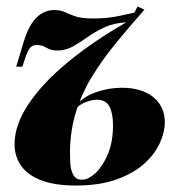

<svg xmlns="http://www.w3.org/2000/svg" viewBox="-20 -559 581 593"><path d="M214 14Q151 14 109 -1.5Q67 -17 46 -46Q25 -75 25 -114Q25 -173 68 -237.5Q111 -302 189 -366.5Q267 -431 370 -490Q331 -488 302.5 -474.5Q274 -461 250.5 -444.5Q227 -428 205 -415.5Q183 -403 157 -403Q137 -403 123.5 -411.5Q110 -420 94 -420Q79 -420 71.5 -409.5Q64 -399 57 -377L49 -353H30L52 -426Q63 -463 77 -485Q91 -507 109 -517.5Q127 -528 147 -528Q167 -528 180.5 -521.5Q194 -515 213 -508.5Q232 -502 268 -502Q292 -502 311 -504Q330 -506 349.5 -510Q369 -514 395 -520L405 -539L426 -529Q380 -477 339 -427Q298 -377 266 -325.5Q234 -274 215.5 -216Q197 -158 196 -90Q196 -76 197 -55.5Q198 -35 206 -19.5Q214 -4 233 -4Q253 -4 275 -24.5Q297 -45 313 -82.5Q329 -120 329 -172Q329 -209 318 -230Q307 -251 279 -251Q264 -251 244.5 -243.5Q225 -236 213 -222L208 -226Q234 -259 274.5 -273.5Q315 -288 356 -288Q418 -288 453.5 -259Q489 -230 489 -181Q489 -151 473.5 -117Q458 -83 425.5 -53.5Q393 -24 340.5 -5Q288 14 214 14Z"/></svg>

Font: Playfair Display ExtraBold
Style: Italic
Weight: 800
Italic angle: -14°
Designer: Claus Eggers Sørensen
Foundry: Claus Eggers Sørensen
Version: Version 1.203